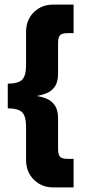

<svg xmlns="http://www.w3.org/2000/svg" viewBox="-20 -770 380 840"><path d="M94 -70V-216Q94 -262 76.5 -279Q59 -296 14 -296V-404Q59 -404 76.5 -421Q94 -438 94 -484V-630Q94 -683 128 -716.5Q162 -750 214 -750H302V-625H275Q251 -625 242.5 -615.5Q234 -606 234 -580V-448Q234 -412 220.5 -392Q207 -372 185.5 -363Q164 -354 140 -350Q164 -347 185.5 -337.5Q207 -328 220.5 -308Q234 -288 234 -252V-120Q234 -94 242.5 -84.5Q251 -75 275 -75H302V50H214Q162 50 128 16Q94 -18 94 -70Z"/></svg>

Font: Haskoy ExtraBold
Style: Regular
Weight: 800
Designer: Ertekin Erdin
Foundry: Ertekin Erdin
Version: Version 2.000; ttfautohint (v1.8.4.7-5d5b)